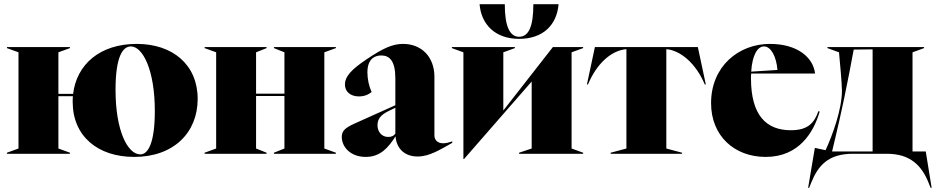

<svg xmlns="http://www.w3.org/2000/svg" viewBox="-20 -732 4455 914"><path d="M13 0H313V-5L258 -25V-274H327C326 -265 326 -256 326 -247C326 -84 445 15 619 15C807 15 921 -101 921 -261C921 -424 802 -523 631 -523C455 -523 345 -425 328 -285H258V-483L313 -503V-508H13V-503L68 -483V-25L13 -5ZM530 -304C530 -462 564 -511 603 -511C659 -511 717 -400 717 -204C717 -46 683 3 648 3C588 3 530 -109 530 -304Z M954 0H1249V-5L1199 -25V-275H1334V-25L1284 -5V0H1579V-5L1524 -25V-483L1579 -503V-508H1284V-503L1334 -483V-286H1199V-483L1249 -503V-508H954V-503L1009 -483V-25L954 -5Z M1721 15C1791 15 1828 -29 1863 -83C1867 -27 1904 13 1968 13C2024 13 2074 -19 2133 -52V-59C2117 -54 2106 -50 2089 -50C2063 -50 2048 -66 2048 -87V-366C2048 -463 1985 -523 1899 -523C1847 -523 1802 -501 1727 -451C1649 -399 1622 -366 1622 -330C1622 -295 1649 -273 1689 -273C1721 -273 1741 -287 1749 -294C1737 -320 1729 -355 1729 -387C1729 -450 1762 -468 1795 -468C1834 -468 1862 -443 1862 -359V-231L1666 -143C1622 -123 1607 -108 1607 -80C1607 -33 1648 15 1721 15ZM1777 -136C1777 -166 1793 -185 1829 -203L1862 -219V-96C1856 -87 1846 -80 1828 -80C1798 -80 1777 -104 1777 -136Z M2186 25H2189L2511 -344V-25L2451 -5V0H2756V-5L2701 -25V-483L2756 -503V-508H2612L2376 -206V-483L2431 -503V-508H2131V-503L2186 -483ZM2263 -712C2271 -614 2339 -547 2451 -547C2566 -547 2631 -614 2639 -712H2519C2519 -606 2497 -557 2451 -557C2407 -557 2383 -606 2383 -712Z M2887 0H3227V-5L3152 -25V-498C3220 -492 3293 -430 3335 -330H3340L3302 -508H2812L2774 -330H2779C2821 -430 2890 -492 2962 -498V-25L2887 -5Z M3625 15C3785 15 3854 -104 3882 -201L3876 -203C3857 -149 3828 -112 3745 -112C3627 -112 3555 -184 3555 -359C3555 -367 3555 -375 3556 -382H3860C3852 -456 3779 -523 3645 -523C3496 -523 3365 -416 3365 -241C3365 -86 3475 15 3625 15ZM3556 -391C3561 -470 3586 -511 3617 -511C3651 -511 3676 -461 3681 -399Z M3827 162H3832L3842 137C3874 58 3921 0 4040 0H4202C4315 0 4368 58 4400 137L4410 162H4415L4387 -11H4324V-483L4379 -503V-508H3919V-503L3974 -483C3978 -442 3988 -332 3988 -300C3988 -212 3943 -88 3910 -17L3859 -28ZM3941 -11C3959 -86 3988 -204 4023 -385L4044 -496L4134 -497V-11Z"/></svg>

Font: Nyght Serif Dark
Style: Regular
Weight: 800
Designer: Maksym Kobuzan
Version: Version 0.410;Glyphs 3.1.2 (3151)